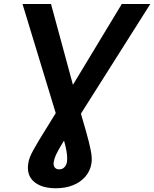

<svg xmlns="http://www.w3.org/2000/svg" viewBox="-20 -748 790 983"><path d="M95.2 -727.5H241.2L380.9 -212.4Q403.8 -133.8 420.4 -75.7Q437 -17.6 444.8 22.5Q452.6 62.5 448.2 88.4Q441.9 127.4 417 156.2Q392.1 185.1 353.5 200.4Q314.9 215.8 266.1 215.8Q192.9 215.8 153.8 182.1Q114.7 148.4 125 86.4Q127 72.3 133.3 56.4Q139.6 40.5 151.6 18.6Q163.6 -3.4 182.4 -34.4Q201.2 -65.4 228.5 -109.1Q255.9 -152.8 292.5 -212.9L603.5 -727.5H749.5L330.6 -65.4Q308.6 -29.8 292.5 -2.9Q276.4 23.9 266.8 44.4Q257.3 64.9 254.9 81.5Q252.4 98.6 260 108.9Q267.6 119.1 283.2 119.1Q299.3 119.1 309.8 108.2Q320.3 97.2 322.8 81.1Q325.2 64.5 323 43.7Q320.8 22.9 314.2 -3.9Q307.6 -30.8 296.9 -65.4Z"/></svg>

Font: Inter 20pt SemiBold
Style: Italic
Weight: 600
Italic angle: -9.3988°
Version: Version 4.001;git-66647c0bb